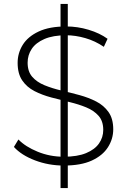

<svg xmlns="http://www.w3.org/2000/svg" viewBox="-20 -840 649 980"><path d="M306 5Q228 5 158.5 -21.5Q89 -48 51 -90L74 -128Q110 -91 172.5 -65.5Q235 -40 305 -40Q375 -40 419.5 -58.5Q464 -77 485.5 -108Q507 -139 507 -177Q507 -222 483 -249Q459 -276 420 -292Q381 -308 335 -319Q289 -330 242 -342.5Q195 -355 156 -375Q117 -395 93.5 -429.5Q70 -464 70 -519Q70 -569 96 -611Q122 -653 177 -679Q232 -705 318 -705Q376 -705 432.5 -688Q489 -671 529 -642L510 -601Q466 -631 415.5 -645.5Q365 -660 318 -660Q251 -660 207 -641Q163 -622 142 -590.5Q121 -559 121 -520Q121 -475 144.5 -448Q168 -421 207 -405Q246 -389 293 -378Q340 -367 386 -354.5Q432 -342 471 -322Q510 -302 534 -268Q558 -234 558 -180Q558 -131 531 -88.5Q504 -46 448.5 -20.5Q393 5 306 5ZM289 120V-820H326V120Z"/></svg>

Font: Montserrat Thin Light
Style: Regular
Weight: 300
Version: Version 9.000